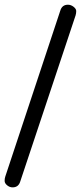

<svg xmlns="http://www.w3.org/2000/svg" viewBox="-30 -719 348 825"><path d="M57 60.8Q49.4 86.1 24.1 86.1Q11.4 86.1 0.6 77.2Q-10.1 68.4 -10.1 58.2Q-10.1 48.1 -7.6 40.5L229.1 -673.4Q236.7 -698.7 262 -698.7Q274.7 -698.7 286.1 -689.9Q297.5 -681 297.5 -671.5Q297.5 -662 294.9 -653.2Z"/></svg>

Font: Mandali
Style: Regular
Weight: 400
Designer: Purushoth Kumar Guthula
Foundry: Silikandhra, Hyderabad
Version: Version 1.0.5; ttfautohint (v1.2.25-373a) -l 7 -r 28 -G 50 -